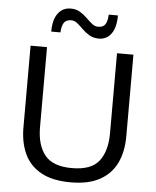

<svg xmlns="http://www.w3.org/2000/svg" viewBox="-61 -986 853 1048"><g transform="rotate(5 365.0 -461.5)"><path d="M365.5 11Q266 11 203.5 -23.5Q141 -58 112 -120Q83 -182 83 -265V-713H173V-274Q173 -177 216.8 -122Q260.5 -67 365.5 -67Q471 -67 513.8 -121.8Q556.5 -176.5 556.5 -275V-713H646.5V-265Q646.5 -182 617 -120Q587.5 -58 525.5 -23.5Q463.5 11 365.5 11ZM450.5 -784Q420.5 -784 398.5 -797Q376.5 -810 359.2 -827.2Q342 -844.5 326.2 -857.5Q310.5 -870.5 292.5 -870.5Q263.5 -870.5 252 -852Q240.5 -833.5 239 -799.5H188.5Q188.5 -864.5 214.2 -899.2Q240 -934 284 -934Q313.5 -934 335 -921Q356.5 -908 373.8 -891Q391 -874 406.8 -861Q422.5 -848 441 -848Q469.5 -848 480.8 -866.5Q492 -885 493 -919H543.5Q543.5 -853.5 518.5 -818.8Q493.5 -784 450.5 -784Z"/></g></svg>

Font: Commissioner
Style: Regular
Weight: 400
Designer: Kostas Bartsokas
Foundry: Kostas Bartsokas
Version: Version 1.000; ttfautohint (v1.8.3)